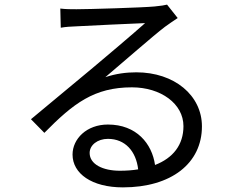

<svg xmlns="http://www.w3.org/2000/svg" viewBox="-20 -772 1040 831"><path d="M499 -33C425 -33 368 -61 368 -110C368 -144 402 -171 447 -171C522 -171 569 -117 578 -39C554 -35 527 -33 499 -33ZM703 -752C692 -749 678 -747 649 -744C597 -739 362 -732 311 -732C291 -732 263 -732 241 -735L243 -652C264 -656 287 -657 310 -658C361 -661 556 -670 608 -672C559 -628 436 -524 381 -478C323 -430 196 -324 114 -256L172 -197C298 -325 388 -394 551 -394C676 -394 774 -323 774 -226C774 -145 729 -88 651 -58C638 -150 571 -233 447 -233C355 -233 294 -171 294 -103C294 -21 377 39 512 39C721 39 854 -65 854 -225C854 -359 735 -459 570 -459C526 -459 481 -453 436 -438C512 -502 645 -619 694 -656C709 -667 731 -682 749 -694Z"/></svg>

Font: Noto Sans CJK JP Regular
Style: Regular
Weight: 400
Designer: Ryoko NISHIZUKA (kana & ideographs); Paul D. Hunt (Latin, Greek & Cyrillic); Wenlong ZHANG (bopomofo); Sandoll Communica
Foundry: Adobe Systems Incorporated
Version: Version 1.001;PS 1.001;hotconv 1.0.78;makeotf.lib2.5.61930